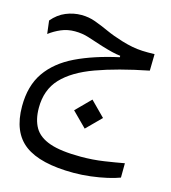

<svg xmlns="http://www.w3.org/2000/svg" viewBox="-108 -506 803 902"><g transform="rotate(15 293.0 -55.0)"><path d="M332.5 308.1Q170.4 308.1 94.2 251.5Q18.1 194.8 18.1 67.9Q18.1 -31.7 64 -97.7Q109.9 -163.6 196 -205.1Q282.2 -246.6 402.3 -272.9V-279.8Q381.3 -282.2 360.4 -287.4Q339.4 -292.5 307.6 -302.2Q266.6 -315.4 235.1 -325.7Q203.6 -335.9 167.5 -335.9Q131.8 -335.9 101.1 -322.8Q70.3 -309.6 44.4 -290L36.6 -353.5Q65.4 -387.7 102.1 -402.8Q138.7 -418 177.7 -418Q213.4 -418 245.6 -406.2Q277.8 -394.5 313.2 -378.4Q348.6 -362.3 393.6 -348.6Q424.3 -339.4 447.8 -335Q471.2 -330.6 496.3 -329.3Q521.5 -328.1 556.2 -329.1L554.7 -248.5Q405.3 -218.8 303 -181.6Q200.7 -144.5 148.4 -88.6Q96.2 -32.7 96.2 54.7Q96.2 112.3 118.4 150.4Q140.6 188.5 194.8 207.3Q249 226.1 345.7 226.1Q404.3 226.1 458 218Q511.7 210 554.2 202.1L553.7 272Q529.8 281.2 493.2 289.6Q456.5 297.9 414.8 303Q373 308.1 332.5 308.1ZM329.6 93.8 259.3 23.4 329.6 -47.4 399.9 23.4Z"/></g></svg>

Font: Cascadia Mono NF SemiLight
Style: Regular
Weight: 350
Monospace: yes
Designer: Aaron Bell
Foundry: Saja Typeworks
Version: Version 2404.023; ttfautohint (v1.8.4)